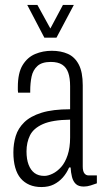

<svg xmlns="http://www.w3.org/2000/svg" viewBox="-20 -743 414 775"><path d="M147 12Q120 12 99 3Q78 -6 63.5 -23Q49 -40 41.5 -66.5Q34 -93 34 -128Q34 -163 43.5 -194Q53 -225 78 -249.5Q103 -274 148 -288Q193 -302 263 -302V-395Q263 -428 255.5 -449.5Q248 -471 231 -482Q214 -493 185 -493Q149 -493 131 -476.5Q113 -460 107.5 -434Q102 -408 102 -376V-369H53Q52 -374 52 -379Q52 -384 52 -391Q52 -449 71.5 -480.5Q91 -512 122 -525Q153 -538 189 -538Q226 -538 254 -525.5Q282 -513 298 -482.5Q314 -452 314 -399V-71Q314 -52 320.5 -43.5Q327 -35 337 -35H371V-3Q360 1 346 5.5Q332 10 318 10Q297 10 286 -0.5Q275 -11 270.5 -29Q266 -47 265 -67H259Q249 -44 233.5 -26.5Q218 -9 197 1.5Q176 12 147 12ZM159 -33Q174 -33 192.5 -42Q211 -51 227 -69Q243 -87 253 -117Q263 -147 263 -188V-260Q191 -259 153 -242Q115 -225 101 -196.5Q87 -168 87 -132Q87 -100 95.5 -78Q104 -56 119.5 -44.5Q135 -33 159 -33ZM90 -723H131L197 -603H170L234 -723H278L208 -591H159Z"/></svg>

Font: Archivo ExtraCondensed ExtraLight
Style: Regular
Weight: 250
Width: 2
Designer: Hector Gatti
Foundry: Omnibus-Type
Version: Version 2.001